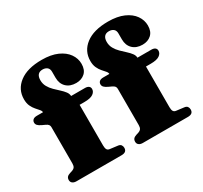

<svg xmlns="http://www.w3.org/2000/svg" viewBox="-149 -938 1212 1145"><g transform="rotate(-30 457.0 -365.5)"><path d="M317 -105.5Q317 -87.5 322.2 -78Q327.5 -68.5 341 -67L392.5 -60.5Q407.5 -59 413.8 -50.5Q420 -42 420 -30.5Q420 0 383.5 0H72.5Q56 0 46.2 -7.8Q36.5 -15.5 36.5 -29Q36.5 -41.5 43 -49.2Q49.5 -57 64 -61.5L77 -65.5Q93 -70.5 99 -79.5Q105 -88.5 105 -104.5V-354.5Q105 -364 100 -371Q95 -378 80.5 -384.5L62 -393Q43 -402 35.8 -410.2Q28.5 -418.5 28.5 -429Q28.5 -441 37.2 -448.8Q46 -456.5 64.5 -456.5H149L106 -440.5V-455.5Q106 -465.5 97 -476Q88 -486.5 76 -500Q64 -513.5 55 -532.8Q46 -552 46 -579.5Q46 -647.5 100.5 -689.2Q155 -731 254.5 -731Q318 -731 361.5 -711.8Q405 -692.5 427.2 -660.8Q449.5 -629 449.5 -592Q449.5 -551 426 -529.5Q402.5 -508 365.5 -508Q323.5 -508 298.5 -532.2Q273.5 -556.5 273.5 -597.5V-638.5Q273.5 -659 261.2 -668.8Q249 -678.5 230.5 -678.5Q209 -678.5 198.2 -665.8Q187.5 -653 187.5 -629.5Q187.5 -604.5 198.8 -584.5Q210 -564.5 226.8 -548Q243.5 -531.5 260.2 -516.5Q277 -501.5 288.2 -486.5Q299.5 -471.5 299.5 -454.5V-427L277.5 -456.5H395Q410.5 -456.5 419.8 -449.8Q429 -443 429 -430.5Q429 -411.5 410.5 -398.5Q392 -385.5 349.5 -385.5H317ZM774 -105.5Q774 -87.5 779.2 -78Q784.5 -68.5 798 -67L849.5 -60.5Q864.5 -59 870.8 -50.5Q877 -42 877 -30.5Q877 0 840.5 0H529.5Q513 0 503.2 -7.8Q493.5 -15.5 493.5 -29Q493.5 -41.5 500 -49.2Q506.5 -57 521 -61.5L534 -65.5Q550 -70.5 556 -79.5Q562 -88.5 562 -104.5V-354.5Q562 -364 557 -371Q552 -378 537.5 -384.5L519 -393Q500 -402 492.8 -410.2Q485.5 -418.5 485.5 -429Q485.5 -441 494.2 -448.8Q503 -456.5 521.5 -456.5H606L563 -440.5V-455.5Q563 -465.5 554 -476Q545 -486.5 533 -500Q521 -513.5 512 -532.8Q503 -552 503 -579.5Q503 -647.5 557.5 -689.2Q612 -731 711.5 -731Q775 -731 818.5 -711.8Q862 -692.5 884.2 -660.8Q906.5 -629 906.5 -592Q906.5 -551 883 -529.5Q859.5 -508 822.5 -508Q780.5 -508 755.5 -532.2Q730.5 -556.5 730.5 -597.5V-638.5Q730.5 -659 718.2 -668.8Q706 -678.5 687.5 -678.5Q666 -678.5 655.2 -665.8Q644.5 -653 644.5 -629.5Q644.5 -604.5 655.8 -584.5Q667 -564.5 683.8 -548Q700.5 -531.5 717.2 -516.5Q734 -501.5 745.2 -486.5Q756.5 -471.5 756.5 -454.5V-427L734.5 -456.5H852Q867.5 -456.5 876.8 -449.8Q886 -443 886 -430.5Q886 -411.5 867.5 -398.5Q849 -385.5 806.5 -385.5H774Z"/></g></svg>

Font: Fraunces
Style: Regular
Weight: 900
Version: Version 1.000;[b76b70a41]